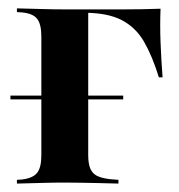

<svg xmlns="http://www.w3.org/2000/svg" viewBox="-20 -436 425 456"><path d="M78.2 -208.1V-348.4Q78.2 -379 68.1 -391.5Q58.1 -404 32.3 -406.5L20.2 -407.3V-416.1Q55.6 -415.3 81.5 -414.5Q107.3 -413.7 133.9 -413.7L189.5 -412.9V-208.1ZM133.9 -405.6V-413.7H180.6H274.2Q295.2 -413.7 317.3 -414.1Q339.5 -414.5 361.3 -415.3Q359.7 -376.6 361.3 -335.5Q362.9 -294.4 366.1 -252.4H357.3Q341.9 -302.4 322.2 -336.7Q302.4 -371 269 -388.3Q235.5 -405.6 180.6 -405.6ZM133.9 -2.4Q107.3 -2.4 81.5 -1.6Q55.6 -0.8 20.2 0V-8.9L32.3 -9.7Q58.1 -12.9 68.1 -25.4Q78.2 -37.9 78.2 -67.7V-208.1H189.5V-67.7Q189.5 -47.6 194.4 -35.9Q199.2 -24.2 210.1 -18.5Q221 -12.9 241.1 -10.5L261.3 -8.9V0Q235.5 -0.8 214.1 -1.2Q192.7 -1.6 173.4 -2Q154 -2.4 133.9 -2.4ZM4.8 -200V-208.9H272.6V-200Z"/></svg>

Font: Playfair 144pt SemiCondensed
Style: Bold
Weight: 700
Width: 4
Designer: Claus Eggers Sørensen
Foundry: Claus Eggers Sørensen
Version: Version 2.203